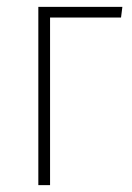

<svg xmlns="http://www.w3.org/2000/svg" viewBox="-20 -540 385 560"><path d="M126 0H91.8V-520H336.9L333 -488.8H126Z"/></svg>

Font: Fira Sans Compressed UltraLight
Style: Regular
Weight: 200
Width: 1
Designer: Carrois Corporate & Edenspiekermann AG
Foundry: Carrois Corporate GbR & Edenspiekermann AG
Version: Version 4.203;PS 004.203;hotconv 1.0.88;makeotf.lib2.5.64775